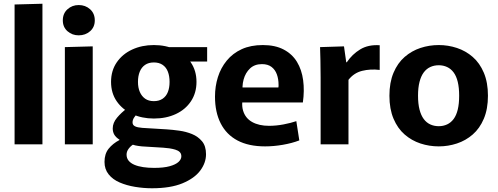

<svg xmlns="http://www.w3.org/2000/svg" viewBox="-20 -772 2662 1027"><path d="M58 -748 207 -752V0H58Z M327 -520 476 -524V0H327ZM401 -583Q366 -583 341 -605Q316 -627 316 -663Q316 -700 341 -722.5Q366 -745 401 -745Q437 -745 462 -722.5Q487 -700 487 -663Q487 -627 462 -605Q437 -583 401 -583Z M803 -138Q739 -138 687 -162Q635 -186 604.5 -230Q574 -274 574 -334Q574 -394 604.5 -438.5Q635 -483 687 -507Q739 -531 803 -531Q867 -531 918.5 -507Q970 -483 1000.5 -438.5Q1031 -394 1031 -334Q1031 -275 1001.5 -230.5Q972 -186 920.5 -162Q869 -138 803 -138ZM803 -231Q831 -231 850 -244Q869 -257 878 -280Q887 -303 887 -334Q887 -365 878 -388.5Q869 -412 850 -425Q831 -438 803 -438Q775 -438 756 -425Q737 -412 727.5 -388.5Q718 -365 718 -334Q718 -303 728 -280Q738 -257 756.5 -244Q775 -231 803 -231ZM793 235Q748 235 702.5 227.5Q657 220 620 204Q583 188 561 160.5Q539 133 539 94Q539 51 561 23.5Q583 -4 619 -23V-25Q600 -37 591.5 -51.5Q583 -66 583 -85Q583 -115 606 -142.5Q629 -170 659 -192L716 -165Q704 -154 696.5 -142Q689 -130 689 -117Q689 -103 702 -96.5Q715 -90 741 -88L873 -80Q903 -78 939 -73Q975 -68 1007 -55Q1039 -42 1060.5 -16.5Q1082 9 1082 53Q1082 99 1051 140.5Q1020 182 956 208.5Q892 235 793 235ZM804 126Q856 126 888 117Q920 108 935 94Q950 80 950 64Q950 50 941.5 41.5Q933 33 918 28.5Q903 24 886.5 21.5Q870 19 853 18L739 11Q719 9 705 6Q691 3 682 -2L694 0Q680 8 668.5 23Q657 38 657 55Q657 74 668 87.5Q679 101 699 109.5Q719 118 746 122Q773 126 804 126ZM860 -520H1088V-443H972Z M1398 11Q1310 11 1250.5 -20.5Q1191 -52 1160.5 -112Q1130 -172 1130 -255Q1130 -310 1145.5 -359.5Q1161 -409 1193 -448Q1225 -487 1273 -509Q1321 -531 1386 -531Q1452 -531 1497.5 -507Q1543 -483 1568.5 -441Q1594 -399 1601.5 -343Q1609 -287 1600 -224H1209L1288 -283Q1268 -222 1280 -181Q1292 -140 1328.5 -119.5Q1365 -99 1419 -99Q1457 -99 1496.5 -106.5Q1536 -114 1565 -124L1581 -21Q1542 -6 1493 2.5Q1444 11 1398 11ZM1210 -304H1469Q1470 -308 1470 -311.5Q1470 -315 1470 -318Q1470 -349 1461 -374Q1452 -399 1432.5 -414Q1413 -429 1381 -429Q1342 -429 1317.5 -406Q1293 -383 1283 -346.5Q1273 -310 1280 -269Z M1695 0V-357Q1695 -410 1694 -448Q1693 -486 1692 -520L1820 -524L1832 -439H1835Q1864 -482 1907 -508Q1950 -534 2011 -530V-398Q1961 -404 1917 -393Q1873 -382 1844 -345V0Z M2327 11Q2276 11 2229 -4.5Q2182 -20 2144.5 -52.5Q2107 -85 2085 -137Q2063 -189 2063 -260Q2063 -331 2085 -383Q2107 -435 2144.5 -467.5Q2182 -500 2229 -515.5Q2276 -531 2327 -531Q2377 -531 2424 -515.5Q2471 -500 2508.5 -467.5Q2546 -435 2568 -383Q2590 -331 2590 -260Q2590 -189 2568 -137Q2546 -85 2508.5 -52.5Q2471 -20 2424 -4.5Q2377 11 2327 11ZM2327 -97Q2351 -97 2371.5 -106.5Q2392 -116 2406.5 -135.5Q2421 -155 2428.5 -186Q2436 -217 2436 -260Q2436 -303 2428.5 -334Q2421 -365 2406.5 -384.5Q2392 -404 2371.5 -413.5Q2351 -423 2327 -423Q2302 -423 2281.5 -413.5Q2261 -404 2246.5 -384.5Q2232 -365 2224 -334Q2216 -303 2216 -260Q2216 -217 2224 -186Q2232 -155 2246.5 -135.5Q2261 -116 2281.5 -106.5Q2302 -97 2327 -97Z"/></svg>

Font: Murecho Thin SemiBold
Style: Regular
Weight: 600
Version: Version 1.010